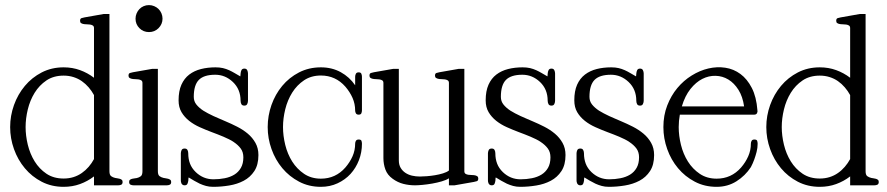

<svg xmlns="http://www.w3.org/2000/svg" viewBox="-20 -721 3450 747"><path d="M345.7 -351.1Q336.9 -367.2 325 -381.1Q313 -395 298.3 -405.3Q283.7 -415.5 265.9 -421.1Q248 -426.8 227.5 -426.8Q188.5 -426.8 160.6 -408Q132.8 -389.2 114.7 -359.9Q96.7 -330.6 88.1 -295.2Q79.6 -259.8 79.6 -226.6Q79.6 -193.4 88.1 -158Q96.7 -122.6 114.7 -93.3Q132.8 -64 160.6 -45.2Q188.5 -26.4 227.5 -26.4Q248 -26.4 265.9 -32Q283.7 -37.6 298.3 -47.9Q313 -58.1 325 -72Q336.9 -85.9 345.7 -102.1ZM457 -13.2Q457 -4.9 451.7 -2.4Q446.3 0 440.4 0H345.7V-34.7Q320.8 -15.6 291.3 -4.9Q261.7 5.9 227.5 5.9Q180.7 5.9 142.3 -13.9Q104 -33.7 76.7 -66.4Q49.3 -99.1 34.4 -140.9Q19.5 -182.6 19.5 -226.6Q19.5 -270.5 34.4 -312.3Q49.3 -354 76.7 -386.7Q104 -419.4 142.3 -439.2Q180.7 -459 227.5 -459Q261.7 -459 291.3 -448.2Q320.8 -437.5 345.7 -418.5V-611.8Q345.7 -618.7 341.3 -621.6Q336.9 -624.5 330.3 -625.5Q323.7 -626.5 316.4 -626.5Q309.1 -626.5 303.2 -627.9Q298.8 -628.9 295.2 -631.3Q291.5 -633.8 291.5 -640.1Q291.5 -648.4 296.9 -650.4Q302.2 -652.3 308.6 -653.3L383.3 -666.5H405.8V-54.7Q405.8 -40.5 412.4 -35.6Q418.9 -30.8 427.7 -28.8Q433.1 -27.8 437.5 -27.1Q441.9 -26.4 445.8 -25.4Q449.7 -24.4 453.4 -21.7Q457 -19 457 -13.2Z M646 -13.2Q646 -4.9 640.6 -2.4Q635.3 0 629.4 0H499.5Q493.7 0 488 -2.4Q482.4 -4.9 482.4 -13.2Q482.4 -19.5 486.3 -22Q490.2 -24.4 494.1 -25.4Q498 -26.4 502.7 -26.9Q507.3 -27.3 512.2 -28.3Q521 -30.3 527.6 -35.2Q534.2 -40 534.2 -54.7V-398.4Q534.2 -405.3 529.8 -408.2Q525.4 -411.1 518.8 -412.1Q512.2 -413.1 504.9 -413.1Q497.6 -413.1 491.7 -414.6Q487.8 -415.5 483.9 -418Q480 -420.4 480 -426.8Q480 -435.1 485.6 -437Q491.2 -439 497.1 -439.9L572.3 -453.1H594.2V-54.7Q594.2 -40.5 600.8 -35.6Q607.4 -30.8 616.2 -28.8Q621.6 -27.8 626 -27.1Q630.4 -26.4 634.3 -25.4Q638.2 -24.4 642.1 -21.7Q646 -19 646 -13.2ZM612.3 -648.4Q612.3 -627 596.7 -611.3Q581.5 -596.2 559.6 -596.2Q537.6 -596.2 522.5 -611.3Q507.3 -626.5 507.3 -648.4Q507.3 -659.2 511.5 -668.9Q515.6 -678.7 522.5 -685.8Q529.3 -692.9 538.8 -697Q548.3 -701.2 559.6 -701.2Q570.3 -701.2 580.1 -697Q589.8 -692.9 596.9 -685.8Q604 -678.7 608.2 -668.9Q612.3 -659.2 612.3 -648.4Z M985.4 -117.7Q985.4 -79.6 969.5 -55.4Q953.6 -31.2 928.2 -17.8Q902.8 -4.4 871.6 0.7Q840.3 5.9 809.6 5.9Q793.9 5.9 781.5 2.4Q769 -1 757.3 -6.3Q746.1 -11.7 735.6 -17.8Q725.1 -23.9 713.9 -30.8V-29.8L712.9 -25.4V-20Q711.9 -11.7 709.2 -5.9Q706.5 0 698.2 0Q693.4 0 690.4 -2.2Q687.5 -4.4 686 -7.3Q684.6 -10.3 684.1 -13.4Q683.6 -16.6 683.6 -19V-124.5Q683.6 -129.9 686.3 -136.5Q689 -143.1 698.2 -143.1Q706.5 -143.1 709.5 -137.2Q712.4 -131.3 712.4 -124.5Q712.4 -102.5 719.2 -84.5Q726.1 -66.4 741.7 -51.3Q771 -23.4 810.5 -23.4Q833.5 -23.4 854.5 -27.6Q875.5 -31.7 891.6 -41.5Q907.7 -51.3 917.2 -67.9Q926.8 -84.5 926.8 -108.9Q926.8 -129.4 916.5 -143.3Q906.2 -157.2 889.2 -168.5Q880.9 -174.3 870.8 -179.2Q860.8 -184.1 849.6 -189Q838.4 -193.8 826.9 -198.2Q815.4 -202.6 803.7 -207Q780.3 -215.8 757.3 -226.1Q734.4 -236.3 716.1 -250.7Q697.8 -265.1 686.3 -284.4Q674.8 -303.7 674.8 -330.6Q674.8 -366.7 685.8 -391.4Q696.8 -416 716.3 -430.9Q735.8 -445.8 762 -452.4Q788.1 -459 818.4 -459Q834.5 -459 847.2 -456.1Q859.9 -453.1 871.6 -447.8Q882.3 -442.9 892.6 -436.8Q902.8 -430.7 915 -423.8Q915.5 -424.3 915.5 -428.2Q915.5 -433.1 916 -434.1Q916.5 -441.9 919.4 -448Q922.4 -454.1 930.7 -454.1Q939 -454.1 941.9 -447.8Q944.8 -441.4 944.8 -435.1V-329.1Q944.8 -322.8 941.9 -316.4Q939 -310.1 930.7 -310.1Q921.9 -310.1 918.9 -316.2Q916 -322.3 916 -329.1Q916 -373.5 886.2 -401.9Q856.4 -430.2 817.4 -430.2Q773.4 -430.2 753.7 -410.2Q733.9 -390.1 733.9 -344.2Q733.9 -327.1 743.9 -314.5Q753.9 -301.8 771 -290.5Q779.3 -285.2 789.3 -280Q799.3 -274.9 810.5 -269.5Q821.8 -264.2 833.3 -259.5Q844.7 -254.9 856.4 -249.5Q879.9 -239.7 902.8 -228Q925.8 -216.3 944.1 -200.9Q962.4 -185.5 973.9 -165Q985.4 -144.5 985.4 -117.7Z M1388.2 -161.6Q1388.2 -128.4 1376.5 -97.9Q1364.7 -67.4 1343.8 -44.4Q1322.8 -21.5 1293.2 -7.8Q1263.7 5.9 1228.5 5.9Q1181.6 5.9 1143.6 -14.2Q1105.5 -34.2 1078.4 -66.7Q1051.3 -99.1 1036.4 -140.9Q1021.5 -182.6 1021.5 -226.6Q1021.5 -270.5 1036.1 -312.3Q1050.8 -354 1077.9 -386.7Q1105 -419.4 1143.3 -439.2Q1181.6 -459 1228.5 -459Q1271.5 -459 1305.7 -440.2Q1339.8 -421.4 1361.8 -389.2V-422.4Q1361.8 -428.2 1364.5 -433.8Q1367.2 -439.5 1375.5 -439.5Q1383.8 -439.5 1386 -433.8Q1388.2 -428.2 1388.2 -422.4V-292Q1388.2 -286.1 1386 -280.5Q1383.8 -274.9 1375.5 -274.9Q1367.7 -274.9 1364.7 -280Q1361.8 -285.2 1361.8 -290.5Q1361.8 -316.9 1351.6 -340.1Q1341.3 -363.3 1323.7 -383.8Q1285.6 -427.2 1228.5 -427.2Q1190.9 -427.2 1163.1 -408.7Q1135.3 -390.1 1116.9 -360.8Q1098.6 -331.5 1089.8 -295.9Q1081.1 -260.3 1081.1 -226.6Q1081.1 -192.9 1089.8 -157.2Q1098.6 -121.6 1116.9 -92.5Q1135.3 -63.5 1163.1 -44.7Q1190.9 -25.9 1228.5 -25.9Q1285.6 -25.9 1323.7 -69.3Q1341.3 -89.8 1351.6 -113Q1361.8 -136.2 1361.8 -162.6Q1361.8 -168 1364.7 -173.1Q1367.7 -178.2 1375.5 -178.2Q1384.8 -178.2 1386.5 -172.6Q1388.2 -167 1388.2 -161.6Z M1840.8 -26.4Q1840.8 -18.1 1835.2 -16.1Q1829.6 -14.2 1823.7 -13.2L1748.5 0H1726.6V-27.3Q1716.3 -20.5 1698.7 -15.4Q1681.2 -10.3 1661.6 -6.8Q1642.1 -3.4 1624 -1.7Q1606 0 1594.7 0Q1571.3 0 1549.3 -5.6Q1527.3 -11.2 1507.8 -25.4Q1487.3 -40 1479.5 -61.3Q1471.7 -82.5 1471.7 -106V-398.4Q1471.7 -405.3 1467.3 -408.2Q1462.9 -411.1 1456.3 -412.1Q1449.7 -413.1 1442.4 -413.1Q1435.1 -413.1 1429.2 -414.6Q1425.3 -415.5 1421.4 -418Q1417.5 -420.4 1417.5 -426.8Q1417.5 -435.1 1423.1 -437Q1428.7 -439 1434.6 -439.9L1509.8 -453.1H1531.7V-97.2Q1531.7 -80.1 1538.6 -68.4Q1545.4 -56.6 1556.9 -48.8Q1568.4 -41 1583 -37.6Q1597.7 -34.2 1613.8 -34.2Q1624.5 -34.2 1640.4 -35.4Q1656.2 -36.6 1672.4 -39.3Q1688.5 -42 1703.1 -46.4Q1717.8 -50.8 1726.6 -57.6V-398.4Q1726.6 -405.3 1722.2 -408.2Q1717.8 -411.1 1711.2 -412.1Q1704.6 -413.1 1697.3 -413.1Q1689.9 -413.1 1684.1 -414.6Q1680.2 -415.5 1676.3 -418Q1672.4 -420.4 1672.4 -426.8Q1672.4 -435.1 1678 -437Q1683.6 -439 1689.5 -439.9L1764.6 -453.1H1786.6V-54.7Q1786.6 -47.9 1791 -44.9Q1795.4 -42 1802 -41Q1808.6 -40 1815.9 -40Q1823.2 -40 1829.1 -38.6Q1833 -37.6 1836.9 -35.2Q1840.8 -32.7 1840.8 -26.4Z M2180.2 -117.7Q2180.2 -79.6 2164.3 -55.4Q2148.4 -31.2 2123 -17.8Q2097.7 -4.4 2066.4 0.7Q2035.2 5.9 2004.4 5.9Q1988.8 5.9 1976.3 2.4Q1963.9 -1 1952.1 -6.3Q1940.9 -11.7 1930.4 -17.8Q1919.9 -23.9 1908.7 -30.8V-29.8L1907.7 -25.4V-20Q1906.7 -11.7 1904.1 -5.9Q1901.4 0 1893.1 0Q1888.2 0 1885.3 -2.2Q1882.3 -4.4 1880.9 -7.3Q1879.4 -10.3 1878.9 -13.4Q1878.4 -16.6 1878.4 -19V-124.5Q1878.4 -129.9 1881.1 -136.5Q1883.8 -143.1 1893.1 -143.1Q1901.4 -143.1 1904.3 -137.2Q1907.2 -131.3 1907.2 -124.5Q1907.2 -102.5 1914.1 -84.5Q1920.9 -66.4 1936.5 -51.3Q1965.8 -23.4 2005.4 -23.4Q2028.3 -23.4 2049.3 -27.6Q2070.3 -31.7 2086.4 -41.5Q2102.5 -51.3 2112.1 -67.9Q2121.6 -84.5 2121.6 -108.9Q2121.6 -129.4 2111.3 -143.3Q2101.1 -157.2 2084 -168.5Q2075.7 -174.3 2065.7 -179.2Q2055.7 -184.1 2044.4 -189Q2033.2 -193.8 2021.7 -198.2Q2010.3 -202.6 1998.5 -207Q1975.1 -215.8 1952.1 -226.1Q1929.2 -236.3 1910.9 -250.7Q1892.6 -265.1 1881.1 -284.4Q1869.6 -303.7 1869.6 -330.6Q1869.6 -366.7 1880.6 -391.4Q1891.6 -416 1911.1 -430.9Q1930.7 -445.8 1956.8 -452.4Q1982.9 -459 2013.2 -459Q2029.3 -459 2042 -456.1Q2054.7 -453.1 2066.4 -447.8Q2077.1 -442.9 2087.4 -436.8Q2097.7 -430.7 2109.9 -423.8Q2110.4 -424.3 2110.4 -428.2Q2110.4 -433.1 2110.8 -434.1Q2111.3 -441.9 2114.3 -448Q2117.2 -454.1 2125.5 -454.1Q2133.8 -454.1 2136.7 -447.8Q2139.6 -441.4 2139.6 -435.1V-329.1Q2139.6 -322.8 2136.7 -316.4Q2133.8 -310.1 2125.5 -310.1Q2116.7 -310.1 2113.8 -316.2Q2110.8 -322.3 2110.8 -329.1Q2110.8 -373.5 2081.1 -401.9Q2051.3 -430.2 2012.2 -430.2Q1968.3 -430.2 1948.5 -410.2Q1928.7 -390.1 1928.7 -344.2Q1928.7 -327.1 1938.7 -314.5Q1948.7 -301.8 1965.8 -290.5Q1974.1 -285.2 1984.1 -280Q1994.1 -274.9 2005.4 -269.5Q2016.6 -264.2 2028.1 -259.5Q2039.6 -254.9 2051.3 -249.5Q2074.7 -239.7 2097.7 -228Q2120.6 -216.3 2138.9 -200.9Q2157.2 -185.5 2168.7 -165Q2180.2 -144.5 2180.2 -117.7Z M2524.9 -117.7Q2524.9 -79.6 2509 -55.4Q2493.2 -31.2 2467.8 -17.8Q2442.4 -4.4 2411.1 0.7Q2379.9 5.9 2349.1 5.9Q2333.5 5.9 2321 2.4Q2308.6 -1 2296.9 -6.3Q2285.6 -11.7 2275.1 -17.8Q2264.6 -23.9 2253.4 -30.8V-29.8L2252.4 -25.4V-20Q2251.5 -11.7 2248.8 -5.9Q2246.1 0 2237.8 0Q2232.9 0 2230 -2.2Q2227.1 -4.4 2225.6 -7.3Q2224.1 -10.3 2223.6 -13.4Q2223.1 -16.6 2223.1 -19V-124.5Q2223.1 -129.9 2225.8 -136.5Q2228.5 -143.1 2237.8 -143.1Q2246.1 -143.1 2249 -137.2Q2252 -131.3 2252 -124.5Q2252 -102.5 2258.8 -84.5Q2265.6 -66.4 2281.2 -51.3Q2310.5 -23.4 2350.1 -23.4Q2373 -23.4 2394 -27.6Q2415 -31.7 2431.2 -41.5Q2447.3 -51.3 2456.8 -67.9Q2466.3 -84.5 2466.3 -108.9Q2466.3 -129.4 2456.1 -143.3Q2445.8 -157.2 2428.7 -168.5Q2420.4 -174.3 2410.4 -179.2Q2400.4 -184.1 2389.2 -189Q2377.9 -193.8 2366.5 -198.2Q2355 -202.6 2343.3 -207Q2319.8 -215.8 2296.9 -226.1Q2273.9 -236.3 2255.6 -250.7Q2237.3 -265.1 2225.8 -284.4Q2214.4 -303.7 2214.4 -330.6Q2214.4 -366.7 2225.3 -391.4Q2236.3 -416 2255.9 -430.9Q2275.4 -445.8 2301.5 -452.4Q2327.6 -459 2357.9 -459Q2374 -459 2386.7 -456.1Q2399.4 -453.1 2411.1 -447.8Q2421.9 -442.9 2432.1 -436.8Q2442.4 -430.7 2454.6 -423.8Q2455.1 -424.3 2455.1 -428.2Q2455.1 -433.1 2455.6 -434.1Q2456.1 -441.9 2459 -448Q2461.9 -454.1 2470.2 -454.1Q2478.5 -454.1 2481.4 -447.8Q2484.4 -441.4 2484.4 -435.1V-329.1Q2484.4 -322.8 2481.4 -316.4Q2478.5 -310.1 2470.2 -310.1Q2461.4 -310.1 2458.5 -316.2Q2455.6 -322.3 2455.6 -329.1Q2455.6 -373.5 2425.8 -401.9Q2396 -430.2 2356.9 -430.2Q2313 -430.2 2293.2 -410.2Q2273.4 -390.1 2273.4 -344.2Q2273.4 -327.1 2283.4 -314.5Q2293.5 -301.8 2310.5 -290.5Q2318.8 -285.2 2328.9 -280Q2338.9 -274.9 2350.1 -269.5Q2361.3 -264.2 2372.8 -259.5Q2384.3 -254.9 2396 -249.5Q2419.4 -239.7 2442.4 -228Q2465.3 -216.3 2483.6 -200.9Q2502 -185.5 2513.4 -165Q2524.9 -144.5 2524.9 -117.7Z M2875 -307.1Q2869.6 -345.2 2853 -371.6Q2836.4 -397.9 2813.7 -411.6Q2791 -425.3 2764.4 -426Q2737.8 -426.8 2712.6 -414.1Q2687.5 -401.4 2666.3 -374.8Q2645 -348.1 2632.8 -307.1ZM2927.7 -161.6Q2927.7 -146 2923.6 -129.9Q2919.4 -113.8 2914.6 -100.6Q2911.6 -92.8 2908.4 -85.2Q2905.3 -77.6 2901.4 -70.8Q2879.4 -37.1 2845.2 -15.6Q2811 5.9 2768.1 5.9Q2721.2 5.9 2683.1 -14.2Q2645 -34.2 2617.9 -66.7Q2590.8 -99.1 2575.9 -140.9Q2561 -182.6 2561 -226.6Q2561 -272 2575.9 -310.5Q2590.8 -349.1 2615.2 -378.4Q2639.6 -407.7 2671.1 -427.2Q2702.6 -446.8 2736.1 -454.6Q2769.5 -462.4 2802 -457.5Q2834.5 -452.6 2860.8 -433.1Q2887.2 -413.6 2905 -378.9Q2922.9 -344.2 2926.8 -292Q2928.2 -286.6 2925.3 -280.8Q2922.4 -274.9 2914.1 -274.9H2625Q2620.6 -250.5 2620.6 -226.6Q2620.6 -192.9 2629.4 -157.2Q2638.2 -121.6 2656.5 -92.5Q2674.8 -63.5 2702.6 -44.7Q2730.5 -25.9 2768.1 -25.9Q2825.2 -25.9 2863.3 -69.3Q2880.9 -89.8 2891.1 -113Q2901.4 -136.2 2901.4 -162.6Q2901.4 -168 2904.3 -173.1Q2907.2 -178.2 2915 -178.2Q2924.3 -178.2 2926 -172.6Q2927.7 -167 2927.7 -161.6Z M3287.6 -351.1Q3278.8 -367.2 3266.8 -381.1Q3254.9 -395 3240.2 -405.3Q3225.6 -415.5 3207.8 -421.1Q3189.9 -426.8 3169.4 -426.8Q3130.4 -426.8 3102.5 -408Q3074.7 -389.2 3056.6 -359.9Q3038.6 -330.6 3030 -295.2Q3021.5 -259.8 3021.5 -226.6Q3021.5 -193.4 3030 -158Q3038.6 -122.6 3056.6 -93.3Q3074.7 -64 3102.5 -45.2Q3130.4 -26.4 3169.4 -26.4Q3189.9 -26.4 3207.8 -32Q3225.6 -37.6 3240.2 -47.9Q3254.9 -58.1 3266.8 -72Q3278.8 -85.9 3287.6 -102.1ZM3398.9 -13.2Q3398.9 -4.9 3393.6 -2.4Q3388.2 0 3382.3 0H3287.6V-34.7Q3262.7 -15.6 3233.2 -4.9Q3203.6 5.9 3169.4 5.9Q3122.6 5.9 3084.2 -13.9Q3045.9 -33.7 3018.6 -66.4Q2991.2 -99.1 2976.3 -140.9Q2961.4 -182.6 2961.4 -226.6Q2961.4 -270.5 2976.3 -312.3Q2991.2 -354 3018.6 -386.7Q3045.9 -419.4 3084.2 -439.2Q3122.6 -459 3169.4 -459Q3203.6 -459 3233.2 -448.2Q3262.7 -437.5 3287.6 -418.5V-611.8Q3287.6 -618.7 3283.2 -621.6Q3278.8 -624.5 3272.2 -625.5Q3265.6 -626.5 3258.3 -626.5Q3251 -626.5 3245.1 -627.9Q3240.7 -628.9 3237.1 -631.3Q3233.4 -633.8 3233.4 -640.1Q3233.4 -648.4 3238.8 -650.4Q3244.1 -652.3 3250.5 -653.3L3325.2 -666.5H3347.7V-54.7Q3347.7 -40.5 3354.2 -35.6Q3360.8 -30.8 3369.6 -28.8Q3375 -27.8 3379.4 -27.1Q3383.8 -26.4 3387.7 -25.4Q3391.6 -24.4 3395.3 -21.7Q3398.9 -19 3398.9 -13.2Z"/></svg>

Font: Atsinvsda
Style: Regular
Weight: 400
Designer: Al Webster
Foundry: Al Webster and Michael Everson
Version: Version 2.000